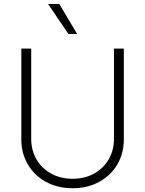

<svg xmlns="http://www.w3.org/2000/svg" viewBox="-20 -957 747 988"><path d="M617.2 -707V-239.3Q617.2 -168 583.5 -110.6Q549.8 -53.2 489.7 -20.8Q429.7 11.7 353.5 11.7Q277.3 11.7 217.3 -20.8Q157.2 -53.2 123.5 -110.6Q89.8 -168 89.8 -239.3V-707H140.6V-242.2Q140.6 -183.6 167.7 -137Q194.8 -90.3 243.2 -63.7Q291.5 -37.1 353.5 -37.1Q415.5 -37.1 463.9 -63.7Q512.2 -90.3 539.3 -137Q566.4 -183.6 566.4 -242.2V-707ZM227.5 -936.5H285.2L377 -782.2H332Z"/></svg>

Font: Pretendard Std ExtraLight
Style: Regular
Weight: 200
Designer: Base glyphs from Inter by Rasmus Andersson; Hangeul glyphs from Noto Sans CJK(Source Han Sans) by Jang Soo-young and Kan
Foundry: Kil Hyung-jin
Version: Version 1.309